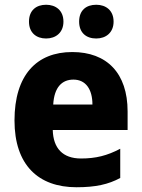

<svg xmlns="http://www.w3.org/2000/svg" viewBox="-20 -778 596 808"><path d="M102 -687C102 -640 133 -616 174 -616C215 -616 247 -641 247 -687C247 -734 215 -758 174 -758C133 -758 102 -735 102 -687ZM313 -687C313 -640 343 -616 385 -616C426 -616 458 -641 458 -687C458 -734 426 -758 385 -758C343 -758 313 -735 313 -687ZM284 -559C134 -559 41 -462 41 -271C41 -84 141 10 302 10C382 10 436 -2 486 -29V-152C431 -123 383 -111 321 -111C244 -111 204 -154 202 -231H517V-309C517 -470 430 -559 284 -559ZM289 -443C341 -443 369 -402 369 -338H204C208 -411 241 -443 289 -443Z"/></svg>

Font: Noto Sans Thai Looped SemiCondensed ExtraBold
Style: Regular
Weight: 800
Width: 4
Designer: Sasikarn Vongin, Ben Mitchell
Foundry: The Fontpad Ltd
Version: Version 1.001